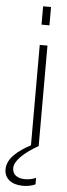

<svg xmlns="http://www.w3.org/2000/svg" viewBox="-120 -750 346 991"><g transform="rotate(5 53.0 -254.0)"><path d="M62 0C-5 36 -58 79 -58 135C-58 183 -20 212 38 212C59 212 81 209 103 199V165C83 174 66 177 46 177C9 177 -19 161 -19 125C-19 88 27 43 103 0L102 -1V-520H62ZM62 -625H103V-720H62Z"/></g></svg>

Font: Aspekta 150
Style: Regular
Weight: 150
Designer: Ivo Dolenc
Version: Version 2.000